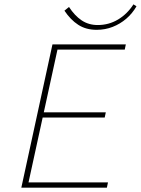

<svg xmlns="http://www.w3.org/2000/svg" viewBox="-20 -862 647 882"><path d="M471 0H78L221 -658H558L553 -634H244L111 -24H476ZM159 -322 164 -346H466L461 -322ZM424 -725Q375 -725 339.5 -748Q304 -771 276 -813L297 -830Q323 -790 355 -768.5Q387 -747 429 -747Q480 -747 522.5 -772.5Q565 -798 593 -842L607 -833Q588 -800 560 -776Q532 -752 497.5 -738.5Q463 -725 424 -725Z"/></svg>

Font: Ysabeau Infant Thin
Style: Italic
Weight: 250
Italic angle: -12°
Designer: Christian Thalmann (Catharsis Fonts)
Version: Version 2.001;gftools[0.9.30]; featfreeze: ss01,ss02,lnum